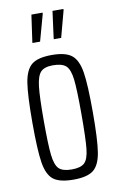

<svg xmlns="http://www.w3.org/2000/svg" viewBox="-82 -744 489 798"><g transform="rotate(-10 162.5 -345.0)"><path d="M35 -254Q35 -371 43.5 -423.5Q52 -476 78 -497Q104 -518 163 -518Q221 -518 247 -497Q273 -476 281.5 -423.5Q290 -371 290 -254Q290 -138 281.5 -85.5Q273 -33 247 -12.5Q221 8 163 8Q104 8 78 -12.5Q52 -33 43.5 -85.5Q35 -138 35 -254ZM242 -254Q242 -358 237 -401Q232 -444 215.5 -459.5Q199 -475 160 -475Q124 -475 108.5 -458.5Q93 -442 88 -398Q83 -354 83 -254Q83 -153 88 -109.5Q93 -66 109 -50.5Q125 -35 163 -35Q201 -35 217 -50.5Q233 -66 237.5 -109Q242 -152 242 -254ZM93 -581V-585L109 -698H156V-693L125 -581ZM183 -581V-585L198 -698H244V-693L214 -581Z"/></g></svg>

Font: Saira Ultra Condensed Light
Style: Regular
Weight: 300
Width: 1
Designer: Hector Gatti with collaboration of the Omnibus-Type team
Foundry: Omnibus-Type
Version: Version 1.001; ttfautohint (v1.8)